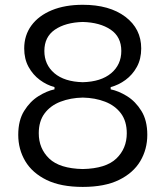

<svg xmlns="http://www.w3.org/2000/svg" viewBox="-20 -754 676 786"><path d="M318.8 -734.4Q428.2 -734.4 493.2 -685.3Q558.1 -636.2 558.1 -555.7Q558.1 -512.7 540.3 -480.2Q522.5 -447.8 493.9 -426.8Q465.3 -405.8 433.1 -397.5V-388.2Q465.3 -381.8 500 -360.4Q534.7 -338.9 558.8 -300Q583 -261.2 583 -202.1Q583 -142.6 554.2 -94.2Q525.4 -45.9 467 -17.3Q408.7 11.2 318.8 11.2Q229 11.2 170.7 -17.3Q112.3 -45.9 83.5 -94.2Q54.7 -142.6 54.7 -202.1Q54.7 -261.2 78.9 -300Q103 -338.9 137.5 -360.4Q171.9 -381.8 203.1 -388.2V-397.5Q171.4 -405.8 143.1 -426.8Q114.7 -447.8 96.9 -480.2Q79.1 -512.7 79.1 -555.7Q79.1 -609.4 108.6 -649.7Q138.2 -689.9 192.1 -712.2Q246.1 -734.4 318.8 -734.4ZM318.8 -664.1Q248 -662.1 204.8 -632.6Q161.6 -603 161.6 -545.4Q161.6 -489.3 202.6 -454.3Q243.7 -419.4 318.8 -417.5Q393.6 -419.4 435.1 -454.3Q476.6 -489.3 476.6 -545.4Q476.6 -603 433.1 -632.6Q389.6 -662.1 318.8 -664.1ZM318.8 -354.5Q268.6 -353.5 227.5 -337.6Q186.5 -321.8 162.6 -289.8Q138.7 -257.8 138.7 -208.5Q138.7 -146 181.4 -105Q224.1 -64 318.8 -62Q413.6 -64 456.3 -105Q499 -146 499 -208.5Q499 -257.8 475.1 -289.8Q451.2 -321.8 410.4 -337.6Q369.6 -353.5 318.8 -354.5Z"/></svg>

Font: Pinar DS4-Regular
Style: Regular
Weight: 400
Designer: Amin Abedi
Version: Version 2.000